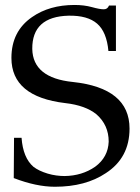

<svg xmlns="http://www.w3.org/2000/svg" viewBox="-20 -727 553 758"><path d="M491.4 -219.4Q491.4 -104 397.7 -43.4Q317.7 10.3 196.6 10.3Q123.4 10.3 34.3 -24L35.4 -182.9H65.1Q70.9 -104 112 -68.6Q122.3 -60.6 136.6 -53.7Q150.9 -46.9 168 -41.7Q185.1 -36.6 202.3 -34.3Q219.4 -32 235.4 -32Q304 -33.1 355.4 -68.6Q406.9 -106.3 409.1 -168Q409.1 -233.1 361.1 -275.4Q317.7 -310.9 237.7 -320Q25.1 -345.1 25.1 -498.3Q25.1 -603.4 106.3 -659.4Q174.9 -707.4 274.3 -707.4Q312 -707.4 342.9 -698.9Q373.7 -690.3 389.7 -690.3Q404.6 -690.3 410.3 -705.1H437.7V-525.7H408Q401.1 -601.1 363.4 -633.7Q325.7 -666.3 251.4 -665.1Q106.3 -661.7 107.4 -533.7Q109.7 -419.4 267.4 -403.4Q491.4 -379.4 491.4 -219.4Z"/></svg>

Font: t
Style: Regular
Weight: 400
Designer: Takis Katsoulidis and George D. Matthiopoulos
Foundry: Takis Katsoulidis and George D. Matthiopoulos
Version: Version 1.0 ; ttfautohint (v1.8.1)